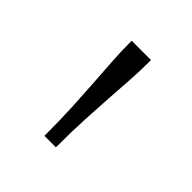

<svg xmlns="http://www.w3.org/2000/svg" viewBox="-93 -808 414 414"><g transform="rotate(45 113.5 -601.0)"><path d="M143 -740H84Q84 -706 86 -677.5Q88 -649 90 -618.5Q92 -588 94 -550.5Q96 -513 96 -462H131Q131 -513 133 -550.5Q135 -588 137 -618.5Q139 -649 141 -678Q143 -707 143 -740Z"/></g></svg>

Font: Roboto Serif 20pt Thin
Style: Regular
Weight: 250
Version: Version 1.008